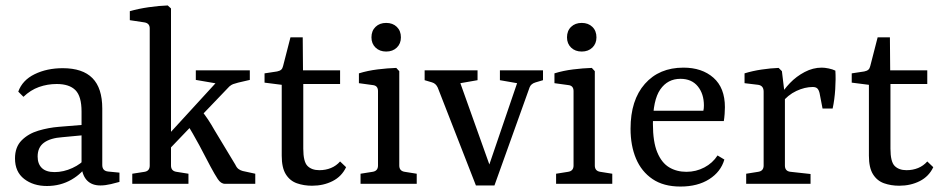

<svg xmlns="http://www.w3.org/2000/svg" viewBox="-20 -674 3453 704"><path d="M152 8Q102 8 68.5 -18Q35 -44 35 -93Q35 -135 59.5 -159.5Q84 -184 121 -195Q158 -206 196 -209L294 -217V-179L209 -171Q165 -168 141.5 -151Q118 -134 118 -100Q118 -73 133.5 -58Q149 -43 180 -43Q213 -43 245.5 -58Q278 -73 295 -95L304 -76Q283 -39 242.5 -15.5Q202 8 152 8ZM47 -338Q62 -380 107 -402Q152 -424 210 -424Q283 -424 319 -387.5Q355 -351 355 -276V-69Q355 -47 377 -45L418 -41V-7Q408 -4 387 1Q366 6 348 6Q318 6 300.5 -11Q283 -28 279 -61V-265Q279 -321 256.5 -343.5Q234 -366 188 -366Q154 -366 123 -355Q92 -344 66 -319Z M465 0V-37L510 -44Q529 -47 529 -67V-570Q529 -589 509 -592L456 -600V-633Q487 -642 525 -647.5Q563 -653 595 -654L607 -643V-67Q607 -47 627 -44L671 -37V0ZM805 0Q790 0 778.5 -17.5Q767 -35 752 -63L711 -141Q698 -164 687 -184Q676 -204 664 -220L717 -271Q732 -252 743 -235.5Q754 -219 767 -196L843 -70Q848 -59 855 -54Q862 -49 870 -47L916 -37V0ZM594 -120 589 -171 786 -386 791 -365 698 -381V-416H896V-381L853 -371Q841 -368 834.5 -365.5Q828 -363 821 -357Z M1013 -363 950 -371V-405L996 -412Q1006 -414 1011 -418.5Q1016 -423 1018 -432L1045 -537H1090L1091 -416H1227V-366H1092V-129Q1092 -81 1107.5 -65.5Q1123 -50 1151 -50Q1174 -50 1193.5 -58Q1213 -66 1227 -82L1249 -61Q1233 -27 1199.5 -10Q1166 7 1124 7Q1094 7 1068.5 -2Q1043 -11 1028 -35Q1013 -59 1013 -103Z M1444 -67Q1444 -47 1464 -44L1508 -37V0H1302V-37L1346 -44Q1366 -47 1366 -67V-340Q1366 -360 1347 -362L1296 -369V-405Q1328 -415 1364.5 -419.5Q1401 -424 1433 -425L1444 -413ZM1450 -537Q1450 -514 1435 -499.5Q1420 -485 1396 -485Q1372 -485 1357 -499.5Q1342 -514 1342 -537Q1342 -561 1357 -575.5Q1372 -590 1396 -590Q1420 -590 1435 -575.5Q1450 -561 1450 -537Z M1876 -369 1813 -380V-416H1971V-380L1944 -372Q1927 -367 1922 -354L1793 6H1748ZM1777 6H1725L1585 -353Q1578 -368 1564 -372L1537 -380V-416H1731V-380L1668 -369L1790 -27Z M2161 -67Q2161 -47 2181 -44L2225 -37V0H2019V-37L2063 -44Q2083 -47 2083 -67V-340Q2083 -360 2064 -362L2013 -369V-405Q2045 -415 2081.5 -419.5Q2118 -424 2150 -425L2161 -413ZM2167 -537Q2167 -514 2152 -499.5Q2137 -485 2113 -485Q2089 -485 2074 -499.5Q2059 -514 2059 -537Q2059 -561 2074 -575.5Q2089 -590 2113 -590Q2137 -590 2152 -575.5Q2167 -561 2167 -537Z M2292 -202Q2292 -307 2344.5 -366.5Q2397 -426 2486 -426Q2554 -426 2596 -389Q2638 -352 2638 -281Q2638 -271 2637 -256.5Q2636 -242 2634 -230H2349V-268H2559Q2560 -273 2560.5 -277Q2561 -281 2561 -287Q2561 -330 2538.5 -357.5Q2516 -385 2475 -385Q2428 -385 2401 -346Q2374 -307 2374 -220Q2374 -154 2390 -115.5Q2406 -77 2433.5 -60.5Q2461 -44 2497 -44Q2532 -44 2562.5 -60Q2593 -76 2611 -104L2636 -89Q2623 -44 2580.5 -17Q2538 10 2475 10Q2413 10 2372.5 -17.5Q2332 -45 2312 -92.5Q2292 -140 2292 -202Z M2840 -321Q2853 -345 2876.5 -369.5Q2900 -394 2930.5 -410Q2961 -426 2993 -426Q3004 -426 3018.5 -423Q3033 -420 3043 -415Q3045 -385 3042.5 -346.5Q3040 -308 3033 -276H2996L2985 -333Q2982 -345 2976.5 -350Q2971 -355 2960 -355Q2931 -355 2900 -340.5Q2869 -326 2844 -295ZM2858 -322V-67Q2858 -46 2879 -44L2952 -36V0H2716V-37L2760 -44Q2780 -47 2780 -67V-338Q2780 -360 2760 -363L2710 -369V-405Q2739 -414 2772.5 -419Q2806 -424 2835 -425L2847 -413Z M3166 -363 3103 -371V-405L3149 -412Q3159 -414 3164 -418.5Q3169 -423 3171 -432L3198 -537H3243L3244 -416H3380V-366H3245V-129Q3245 -81 3260.5 -65.5Q3276 -50 3304 -50Q3327 -50 3346.5 -58Q3366 -66 3380 -82L3402 -61Q3386 -27 3352.5 -10Q3319 7 3277 7Q3247 7 3221.5 -2Q3196 -11 3181 -35Q3166 -59 3166 -103Z"/></svg>

Font: Rasa
Style: Regular
Weight: 400
Designer: Anna Giedrys (Yrsa+Rasa design), David Brezina (Yrsa art-direction, Rasa art-direction, design)
Foundry: Rosetta Type Foundry
Version: Version 2.004